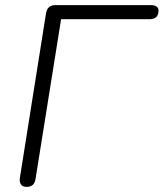

<svg xmlns="http://www.w3.org/2000/svg" viewBox="-20 -725 640 751"><path d="M84 6C105 6 116 -5 119 -25L219 -650H567C588 -650 600 -662 600 -683C600 -698 589 -705 570 -705H197C176 -705 164 -695 160 -673L58 -31C54 -7 64 6 84 6Z"/></svg>

Font: SN Pro Light
Style: Italic
Weight: 300
Italic angle: -8.99998°
Designer: Tobias Whetton
Foundry: Supernotes
Version: Version 1.001;Glyphs 3.2 (3249)